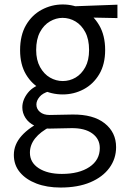

<svg xmlns="http://www.w3.org/2000/svg" viewBox="-20 -598 568 860"><path d="M379 -374Q379 -422 362 -454Q345 -486 318 -502Q291 -518 260 -518Q231 -518 203.5 -502Q176 -486 159 -454Q142 -422 142 -374Q142 -329 159.5 -297.5Q177 -266 204 -250.5Q231 -235 261 -235Q292 -235 318.5 -250.5Q345 -266 362 -297Q379 -328 379 -374ZM451 -374Q451 -310 424.5 -265.5Q398 -221 354.5 -198Q311 -175 261 -175Q210 -175 166.5 -197.5Q123 -220 96.5 -264.5Q70 -309 70 -373Q70 -440 96.5 -485.5Q123 -531 167 -554.5Q211 -578 261 -578Q312 -578 355 -554Q398 -530 424.5 -484.5Q451 -439 451 -374ZM506 -577V-517L356 -520L261 -568ZM177 -60 206 -31Q161 -8 137.5 21.5Q114 51 114 86Q114 130 153.5 155.5Q193 181 257 181Q334 181 380.5 150Q427 119 427 65Q427 24 393 -0.5Q359 -25 299 -24L202 -22Q163 -21 135.5 -34.5Q108 -48 94 -70Q80 -92 80 -117Q80 -151 105 -182.5Q130 -214 182 -227L200 -189Q171 -181 157 -164Q143 -147 143 -130Q143 -110 159 -96.5Q175 -83 202 -83L305 -85Q398 -86 449 -45.5Q500 -5 500 61Q500 113 470 154Q440 195 384.5 218.5Q329 242 251 242Q190 242 143 224Q96 206 69 173.5Q42 141 42 96Q42 49 77 10Q112 -29 177 -60Z"/></svg>

Font: Yaldevi
Style: Regular
Weight: 400
Designer: Sol Matas, Rajitha Manaperi, Kosala Senevirathne
Foundry: Mooniak
Version: Version 1.100